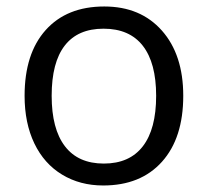

<svg xmlns="http://www.w3.org/2000/svg" viewBox="-20 -565 644 595"><path d="M547.9 -268.1Q547.9 -137.2 481.9 -63.7Q416 9.8 299.8 9.8Q228 9.8 172.4 -23.9Q116.7 -57.6 86.4 -120.6Q56.2 -183.6 56.2 -268.1Q56.2 -398.9 121.6 -471.9Q187 -544.9 303.2 -544.9Q415.5 -544.9 481.7 -470.2Q547.9 -395.5 547.9 -268.1ZM140.1 -268.1Q140.1 -165.5 181.2 -111.8Q222.2 -58.1 301.8 -58.1Q381.3 -58.1 422.6 -111.6Q463.9 -165 463.9 -268.1Q463.9 -370.1 422.6 -423.1Q381.3 -476.1 300.8 -476.1Q221.2 -476.1 180.7 -423.8Q140.1 -371.6 140.1 -268.1Z"/></svg>

Font: f04114697
Style: Regular
Weight: 400
Foundry: Ascender Corporation
Version: Version 1.10